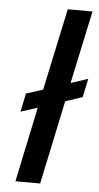

<svg xmlns="http://www.w3.org/2000/svg" viewBox="-53 -777 420 811"><g transform="rotate(5 156.5 -371.5)"><path d="M44 0 111 -318 40 -295 56 -373 127 -396 201 -743H306L240 -434L313 -458L296 -379L224 -355L149 0Z"/></g></svg>

Font: Saira SemiExpanded Medium
Style: Italic
Weight: 500
Width: 6
Italic angle: -12°
Designer: Hector Gatti with collaboration of the Omnibus-Type team
Foundry: Omnibus-Type
Version: Version 1.101